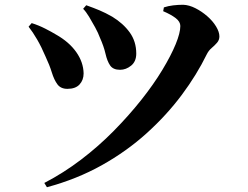

<svg xmlns="http://www.w3.org/2000/svg" viewBox="-20 -740 1040 806"><path d="M166 28Q247 -14 320.5 -70Q394 -126 457.5 -190.5Q521 -255 573 -320.5Q625 -386 661.5 -446.5Q698 -507 717.5 -554.5Q737 -602 737 -631Q737 -649 717.5 -664Q698 -679 665 -693L668 -709Q686 -715 707 -717.5Q728 -720 749 -720Q774 -719 800.5 -705.5Q827 -692 850 -672Q873 -652 887 -629Q901 -606 901 -587Q901 -572 891 -560.5Q881 -549 868.5 -538.5Q856 -528 848 -512Q806 -426 743 -341.5Q680 -257 596 -181Q512 -105 407.5 -46.5Q303 12 177 46ZM263 -367Q235 -367 221 -386Q207 -405 197.5 -436Q188 -467 171 -503Q154 -543 136 -574Q118 -605 100 -628L113 -643Q142 -634 169.5 -620Q197 -606 215 -595Q270 -564 300 -521.5Q330 -479 331 -432Q331 -404 314 -385.5Q297 -367 263 -367ZM484 -447Q455 -447 442.5 -465Q430 -483 423 -514Q416 -545 399 -583Q392 -602 379.5 -625Q367 -648 354 -669.5Q341 -691 329 -703L342 -718Q373 -707 398 -696.5Q423 -686 451 -670Q497 -642 524.5 -604Q552 -566 552 -515Q552 -482 530.5 -464.5Q509 -447 484 -447Z"/></svg>

Font: Noto Serif HK ExtraLight ExtraBold
Style: Regular
Weight: 800
Version: Version 2.003-H1;hotconv 1.1.1;makeotfexe 2.6.0